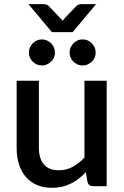

<svg xmlns="http://www.w3.org/2000/svg" viewBox="-20 -900 601 928"><path d="M388.2 -509.8H495.6V0H430.7Q408.7 0 402.8 -20.5L395 -67.9Q381.3 -52.7 361.3 -37.1Q339.4 -20.5 323.7 -13.2Q298.8 -1.5 280.8 2.4Q256.3 7.8 231.9 7.8Q189.9 7.8 158.2 -5.9Q127 -19.5 104.5 -45.4Q82 -71.3 71.3 -106.9Q60.5 -141.1 60.5 -185.5V-509.8H168V-185.5Q168 -133.8 191.9 -105.5Q215.3 -77.1 264.2 -77.1Q301.3 -77.1 330.6 -93.3Q360.4 -108.9 388.2 -138.2ZM181.6 -709.5Q195.3 -709.5 206.5 -704.6Q217.8 -699.2 227.1 -690.9Q235.4 -681.6 240.7 -670.4Q245.6 -659.2 245.6 -645.5Q245.6 -631.8 240.7 -621.6Q235.4 -610.4 227.1 -602.1Q217.8 -593.8 206.5 -588.4Q195.3 -583.5 181.6 -583.5Q168.5 -583.5 158.2 -588.4Q146.5 -593.8 138.2 -602.1Q129.9 -610.4 124.5 -621.6Q119.6 -631.8 119.6 -645.5Q119.6 -659.2 124.5 -670.4Q129.9 -681.6 138.2 -690.9Q146.5 -699.2 158.2 -704.6Q168.5 -709.5 181.6 -709.5ZM444.3 -879.9 331.1 -744.6H231L117.7 -879.9H191.9Q198.7 -879.9 205.1 -877.4Q210 -875.5 214.4 -872.1L272.5 -811L277.3 -806.2Q277.8 -805.2 280 -803Q282.2 -800.8 282.7 -799.8Q288.6 -807.6 292 -811L350.1 -872.1Q354 -875.5 359.9 -877.4Q366.2 -879.9 372.6 -879.9ZM378.9 -709.5Q393.1 -709.5 403.3 -704.6Q414.6 -699.2 423.8 -690.9Q432.1 -681.6 437.5 -670.4Q442.4 -659.2 442.4 -645.5Q442.4 -631.8 437.5 -621.6Q432.6 -610.4 423.8 -602.1Q414.6 -593.8 403.3 -588.4Q393.1 -583.5 378.9 -583.5Q365.2 -583.5 355 -588.4Q343.3 -593.8 335 -602.1Q326.2 -610.4 321.3 -621.6Q316.4 -631.8 316.4 -645.5Q316.4 -659.2 321.3 -670.4Q326.7 -681.6 335 -690.9Q343.3 -699.2 355 -704.6Q365.2 -709.5 378.9 -709.5Z"/></svg>

Font: Lato-SemiBold
Style: Regular
Weight: 500
Designer: Lukasz Dziedzic with Adam Twardoch and Botio Nikoltchev
Foundry: tyPoland Lukasz Dziedzic
Version: ""